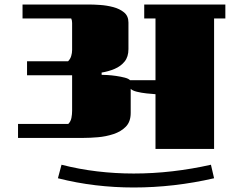

<svg xmlns="http://www.w3.org/2000/svg" viewBox="-20 -661 1020 852"><path d="M620 -579V-641H980V-579H930V0H670V-243Q654 -244 630.5 -246.5Q607 -249 587 -254Q567 -259 560 -267V-160Q560 -121 538.5 -99Q517 -77 483.5 -66Q450 -55 414.5 -52Q379 -49 350 -49H60V-111H283Q294 -122 297 -138Q300 -154 300 -169V-327H100V-389H282Q292 -399 296 -412.5Q300 -426 300 -439V-559Q300 -571 296 -579H80V-641H375Q395 -641 424.5 -639Q454 -637 482.5 -629.5Q511 -622 530.5 -606Q550 -590 550 -561V-443Q550 -409 533 -388Q516 -367 489 -355.5Q462 -344 431 -339V-329Q439 -329 457 -328Q475 -327 495.5 -324Q516 -321 533.5 -316.5Q551 -312 557 -305H670V-579ZM916 70 930 130Q752 171 573 171Q488 171 404 161Q320 151 237 130L253 70Q331 90 411.5 99.5Q492 109 573 109Q659 109 745.5 99Q832 89 916 70Z"/></svg>

Font: Gajraj One
Style: Regular
Weight: 400
Designer: Saurabh Sharma
Foundry: Saurabh Sharma
Version: Version 1.000